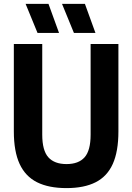

<svg xmlns="http://www.w3.org/2000/svg" viewBox="-20 -969 688 999"><path d="M326 9.7Q233.6 9.7 172.8 -20.7Q112.1 -51.1 82 -116.2Q52 -181.3 52 -285.3V-740H199.8V-268.4Q199.8 -185.9 231.5 -150.6Q263.2 -115.3 326 -115.3Q388.9 -115.3 420.2 -150.6Q451.5 -185.9 451.5 -268.4V-740H596.1V-285.3Q596.1 -181.3 566.9 -116.2Q537.6 -51.1 477.6 -20.7Q417.7 9.7 326 9.7ZM364.7 -797.5 302.7 -948.9H421.8L476.7 -797.5ZM175.3 -797.5 113.2 -948.9H232.3L287.2 -797.5Z"/></svg>

Font: Encode Sans SC Condensed Thin
Style: Regular
Weight: 100
Width: 3
Designer: Multiple Designers
Foundry: Impallari Type
Version: Version 3.002